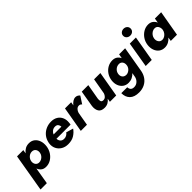

<svg xmlns="http://www.w3.org/2000/svg" viewBox="149 -1868 3262 3262"><g transform="rotate(-45 1779.5 -237.0)"><path d="M582 -230Q590 -298 571 -353.5Q552 -409 510 -442.5Q468 -476 406 -476Q355 -476 315 -454Q275 -432 246 -394L257 -460H106L-10 220H142L193 -82Q209 -39 242.5 -11.5Q276 16 332 16Q394 16 447.5 -16Q501 -48 537 -104Q573 -160 582 -230ZM425 -230Q420 -198 401 -173Q382 -148 354.5 -133.5Q327 -119 296 -120Q256 -122 234 -153Q212 -184 218 -230Q223 -262 242 -287.5Q261 -313 287.5 -327Q314 -341 342 -340Q387 -339 409.5 -307.5Q432 -276 425 -230Z M808 -284Q822 -318 851 -340Q880 -362 920 -362Q959 -362 977 -339Q995 -316 996 -284ZM791 -198H1130Q1132 -209 1134 -219L1136 -237Q1144 -306 1120.5 -358.5Q1097 -411 1048.5 -440.5Q1000 -470 932 -470Q868 -470 813 -446.5Q758 -423 718 -380Q678 -337 660 -280Q656 -268 653 -255.5Q650 -243 648 -230Q639 -162 665.5 -107.5Q692 -53 745 -21.5Q798 10 870 10Q956 10 1015.5 -26.5Q1075 -63 1114 -120L987 -158Q968 -133 941.5 -118Q915 -103 880 -104Q837 -106 815 -132Q793 -158 791 -198Z M1513 -302 1597 -431Q1584 -448 1563.5 -459.5Q1543 -471 1518 -471Q1484 -471 1452 -450Q1420 -429 1395 -396L1406 -460H1258L1178 0H1326L1368 -242Q1377 -277 1402 -303Q1427 -329 1461 -328Q1478 -328 1490.5 -320.5Q1503 -313 1513 -302Z M1769 -180 1818 -460H1661L1611 -164Q1602 -88 1632.5 -39Q1663 10 1745 10Q1793 10 1828.5 -10.5Q1864 -31 1888 -64L1877 0H2029L2108 -460H1957L1907 -175Q1898 -144 1874 -119.5Q1850 -95 1815 -97Q1780 -99 1773 -124Q1766 -149 1769 -180Z M2155 -236Q2147 -170 2167 -117Q2187 -64 2229.5 -33Q2272 -2 2333 -2Q2380 -2 2420.5 -21.5Q2461 -41 2491 -75L2480 -10Q2472 45 2434 81Q2396 117 2345 116Q2303 116 2282.5 94.5Q2262 73 2260 34L2118 33Q2117 127 2173 183.5Q2229 240 2343 240Q2417 240 2476.5 210.5Q2536 181 2575 125Q2614 69 2626 -10L2703 -460H2558L2544 -382Q2525 -422 2490.5 -446Q2456 -470 2403 -470Q2342 -470 2289 -440.5Q2236 -411 2200 -358Q2164 -305 2155 -236ZM2312 -236Q2320 -284 2356 -315Q2392 -346 2440 -346Q2479 -346 2501.5 -317Q2524 -288 2520 -244L2517 -223Q2506 -180 2470.5 -152.5Q2435 -125 2396 -126Q2351 -128 2328 -159Q2305 -190 2312 -236Z M2918 -550Q2956 -550 2981.5 -573Q3007 -596 3007 -632Q3007 -668 2981.5 -691Q2956 -714 2918 -714Q2881 -714 2855 -691Q2829 -668 2829 -632Q2829 -596 2855 -573Q2881 -550 2918 -550ZM2815 -460 2737 0H2883L2962 -460Z M3013 -230Q3005 -164 3024.5 -109.5Q3044 -55 3087 -22.5Q3130 10 3191 10Q3240 10 3280.5 -11.5Q3321 -33 3352 -69L3340 0H3489L3569 -460H3418L3404 -376Q3386 -418 3351 -444Q3316 -470 3263 -470Q3202 -470 3148.5 -438.5Q3095 -407 3058.5 -353Q3022 -299 3013 -230ZM3169 -230Q3174 -262 3193 -288.5Q3212 -315 3240 -331Q3268 -347 3299 -346Q3341 -345 3362 -310Q3383 -275 3377 -230Q3372 -198 3353 -171.5Q3334 -145 3307.5 -129.5Q3281 -114 3252 -114Q3207 -115 3184.5 -150Q3162 -185 3169 -230Z"/></g></svg>

Font: Jost* 700 Bold Italic
Style: Bold Italic
Weight: 700
Italic angle: -10°
Version: Version 3.200; ttfautohint (v0.97) -l 8 -r 50 -G 200 -x 14 -